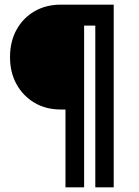

<svg xmlns="http://www.w3.org/2000/svg" viewBox="-20 -720 597 824"><path d="M261 84V-250H241Q177 -250 128 -279Q79 -308 51 -358.5Q23 -409 23 -475Q23 -542 51 -592.5Q79 -643 128 -671.5Q177 -700 241 -700H468V84H389V-610H341V84Z"/></svg>

Font: Figtree Medium
Style: Regular
Weight: 500
Designer: Erik Kennedy
Foundry: Erik Kennedy
Version: Version 2.001; ttfautohint (v1.8.4.7-5d5b);gftools[0.9.27]